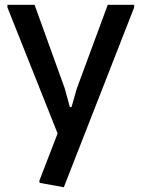

<svg xmlns="http://www.w3.org/2000/svg" viewBox="-20 -560 590 800"><path d="M145 202 144 193 220 -4 11 -529V-540H124L250 -191L271 -114H278L300 -191L429 -540H539V-529L246 220Z"/></svg>

Font: Encode Sans Narrow
Style: Medium
Weight: 500
Designer: Pablo Impallari, Andres Torresi
Foundry: Pablo Impallari, Andres Torresi
Version: Version 1.000; ttfautohint (v1.00) -l 8 -r 50 -G 200 -x 14 -